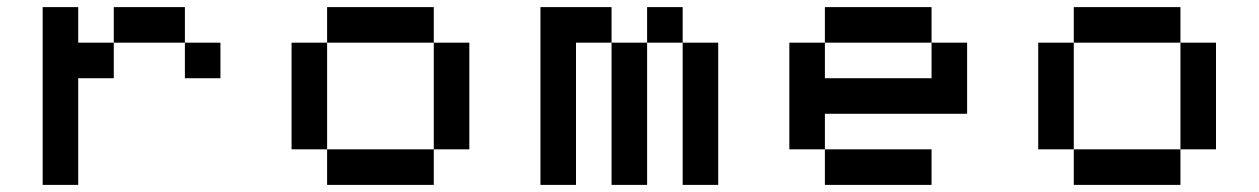

<svg xmlns="http://www.w3.org/2000/svg" viewBox="-20 -520 3540 540"><path d="M200 -500H100V0H200V-300H300V-400H200ZM300 -400H500V-500H300ZM500 -300H600V-400H500Z M1200 -500H900V-400H1200ZM800 -100H900V-400H800ZM900 0H1200V-100H900ZM1200 -100H1300V-400H1200Z M1700 -500H1500V0H1600V-400H1700ZM1700 0H1800V-400H1700ZM1800 -400H1900V-500H1800ZM1900 0H2000V-400H1900Z M2600 -500H2300V-400H2600ZM2200 -100H2300V-200H2700V-400H2600V-300H2300V-400H2200ZM2300 0H2600V-100H2300Z M3300 -500H3000V-400H3300ZM2900 -100H3000V-400H2900ZM3000 0H3300V-100H3000ZM3300 -100H3400V-400H3300Z"/></svg>

Font: FT88
Style: Regular
Weight: 400
Designer: Ange Degheest & Mandy Elbé
Foundry: Velvetyne Type Foundry
Version: Version 1.000;FEAKit 1.0